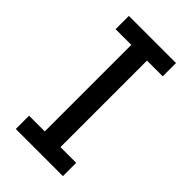

<svg xmlns="http://www.w3.org/2000/svg" viewBox="-215 -768 838 838"><g transform="rotate(45 203.5 -349.0)"><path d="M58 0V-82H155V-616H58V-698H349V-616H252V-82H349V0Z"/></g></svg>

Font: IBM Plex Sans Text
Style: Regular
Weight: 450
Designer: Mike Abbink, Paul van der Laan, Pieter van Rosmalen
Foundry: Bold Monday
Version: Version 3.005